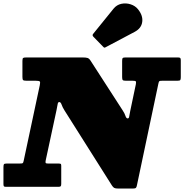

<svg xmlns="http://www.w3.org/2000/svg" viewBox="-70 -1083 1068 1113"><path d="M135.5 -615H84Q68.5 -615 64.2 -618.5Q60 -622 60 -637V-730Q60 -744.5 64.5 -747.2Q69 -750 83.5 -750H407Q429 -750 438.2 -746.8Q447.5 -743.5 455.5 -730.5L641.5 -442.5Q652.5 -426 657.2 -411.2Q662 -396.5 670 -396.5Q677.5 -396.5 679 -407.8Q680.5 -419 685 -440L717.5 -594.5Q720 -608 717 -611.5Q714 -615 697 -615H659.5Q645.5 -615 641.8 -618.8Q638 -622.5 638 -636V-730Q638 -743 641.5 -746.5Q645 -750 658.5 -750H961Q971.5 -750 974.8 -746.8Q978 -743.5 978 -733.5V-635.5Q978 -622.5 974.8 -618.8Q971.5 -615 958.5 -615H873Q857.5 -615 854 -612.8Q850.5 -610.5 848 -597.5L724 -10Q722 1.5 718 5.8Q714 10 700 10H616Q599 10 592.2 6.2Q585.5 2.5 579 -7.5L303.5 -443.5Q292 -462 287 -476.8Q282 -491.5 273.5 -491.5Q266 -491.5 264.2 -479Q262.5 -466.5 257.5 -444L195 -153.5Q193 -143 194.5 -139Q196 -135 208.5 -135H267.5Q277 -135 281 -133.5Q285 -132 285 -122.5V-17.5Q285 -6.5 281.8 -3.2Q278.5 0 268 0H-36Q-45 0 -47.5 -3.2Q-50 -6.5 -50 -16V-112.5Q-50 -126 -47.5 -130.5Q-45 -135 -31.5 -135H43Q58.5 -135 61.8 -137.2Q65 -139.5 67.5 -152L160.5 -588.5Q164.5 -606.5 160.5 -610.8Q156.5 -615 135.5 -615ZM729.5 -1030Q759.5 -993 754.5 -956Q749.5 -919 711 -898.5L543 -809.5Q537.5 -806 534.5 -807Q531.5 -808 527.5 -812.5L471 -870.5Q462.5 -879.5 471.5 -888.5L588.5 -1033Q606.5 -1055 633.2 -1060.8Q660 -1066.5 686.5 -1058.2Q713 -1050 729.5 -1030Z"/></svg>

Font: Besley* Fatface
Style: Italic
Weight: 900
Italic angle: -13°
Designer: Owen Earl
Foundry: indestructible type*
Version: Version 3.000; ttfautohint (v1.8.3)